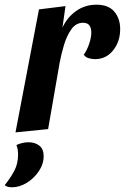

<svg xmlns="http://www.w3.org/2000/svg" viewBox="-45 -550 532 818"><path d="M21 14 121 -510 234 -524 221 -432Q241 -476 279 -503Q317 -530 366 -530Q417 -530 442 -500.5Q467 -471 467 -426Q467 -373 437 -335.5Q407 -298 360 -298Q347 -298 333 -302Q319 -306 312 -317Q325 -335 334.5 -362Q344 -389 344 -412Q344 -430 336 -441.5Q328 -453 309 -453Q279 -453 259.5 -426Q240 -399 228 -359.5Q216 -320 209 -282L160 0ZM6 248Q-14 248 -25 239Q-1 209 15.5 178.5Q32 148 32 108Q32 85 25 68Q34 63 49 59.5Q64 56 76 56Q104 56 122.5 70.5Q141 85 141 115Q141 149 120 180Q99 211 68 229.5Q37 248 6 248Z"/></svg>

Font: Sansita Swashed Medium
Style: Regular
Weight: 500
Designer: Pablo Cosgaya
Foundry: Omnibus-Type
Version: Version 1.003; ttfautohint (v1.8.3)